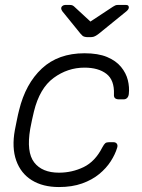

<svg xmlns="http://www.w3.org/2000/svg" viewBox="-20 -745 575 775"><path d="M218 10Q153 10 108.5 -17.5Q64 -45 45.5 -97Q27 -149 40 -220Q43 -235 48 -260Q53 -285 57 -300Q83 -407 149 -468.5Q215 -530 321 -530Q376 -530 412 -515Q448 -500 468.5 -475Q489 -450 496 -421.5Q503 -393 500 -366Q499 -356 493.5 -350Q488 -344 479 -344H460Q450 -344 444.5 -348.5Q439 -353 440 -365Q442 -422 409.5 -447Q377 -472 321 -472Q253 -472 196.5 -430.5Q140 -389 117 -295Q113 -280 109 -260Q105 -240 102 -225Q86 -131 118 -89.5Q150 -48 218 -48Q271 -48 317.5 -70.5Q364 -93 393 -150Q400 -163 405 -167Q410 -171 420 -171H438Q447 -171 451.5 -165Q456 -159 453 -149Q445 -122 427 -94Q409 -66 380.5 -42.5Q352 -19 311.5 -4.5Q271 10 218 10ZM334 -595Q327 -595 320 -597Q313 -599 305 -609L232 -699Q227 -706 227 -711Q227 -717 232 -721Q237 -725 243 -725H263Q269 -725 273 -723Q277 -721 280 -718L345 -658L436 -718Q441 -721 445 -723Q449 -725 455 -725H489Q500 -725 500 -715Q500 -708 491 -700L379 -609Q366 -599 359 -597Q352 -595 344 -595Z"/></svg>

Font: Rubik Light
Style: Italic
Weight: 300
Italic angle: -12°
Designer: Hubert and Fischer
Foundry: Hubert and Fischer
Version: Version 2.300;gftools[0.9.30]